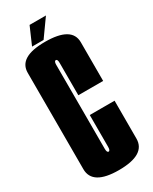

<svg xmlns="http://www.w3.org/2000/svg" viewBox="-204 -834 708 887"><g transform="rotate(-30 150.0 -390.0)"><path d="M149 4Q8.2 4 8.2 -82.1Q8.2 -168.2 8.2 -339.8Q8.2 -511.2 8.1 -595.8Q8 -680.2 148.2 -680.2Q291.2 -680.2 291.2 -595.8Q291.2 -511.2 291.2 -389.5H158.8Q158.8 -542 158.8 -562.1Q158.8 -582.2 149.9 -582.2Q140.5 -582.2 140.6 -562.1Q140.8 -542 140.8 -339.8Q140.8 -135.2 140.8 -114.6Q140.8 -94 149.8 -94Q158.8 -94 158.8 -114.8Q158.8 -135.5 158.8 -284H291.2Q291.2 -168.2 291.2 -82.1Q291.2 4 149 4ZM86 -691 126.2 -783.5H213.5L147.5 -691Z"/></g></svg>

Font: Anybody UltraCondensed Thin
Style: Regular
Weight: 100
Width: 1
Designer: Tyler Finck
Foundry: Etcetera Type Company
Version: Version 1.110